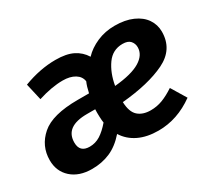

<svg xmlns="http://www.w3.org/2000/svg" viewBox="-112 -743 1054 956"><g transform="rotate(-30 414.5 -265.0)"><path d="M447 -472Q478 -505 525 -525.5Q572 -546 627 -546Q687 -546 730 -527Q773 -508 795 -475.5Q817 -443 817 -403Q817 -302 722.5 -256Q628 -210 473 -196Q475 -139 501.5 -115Q528 -91 574 -91Q609 -91 641 -103Q673 -115 711 -140L763 -54Q666 16 557 16Q491 16 443.5 -7Q396 -30 369 -73Q327 -25 279.5 -4.5Q232 16 175 16Q101 16 57 -23.5Q13 -63 13 -127Q13 -209 75.5 -263.5Q138 -318 284 -318H349Q357 -355 367 -377Q363 -406 336 -422.5Q309 -439 267 -439Q204 -439 125 -414L103 -510Q198 -546 287 -546Q349 -546 387 -527Q425 -508 447 -472ZM480 -285Q579 -294 626.5 -323Q674 -352 674 -396Q674 -417 660.5 -432.5Q647 -448 616 -448Q559 -448 525.5 -401Q492 -354 480 -285ZM289 -234Q163 -234 163 -142Q163 -86 220 -86Q253 -86 281 -103.5Q309 -121 339 -156Q337 -167 336 -191Q335 -215 336 -234Z"/></g></svg>

Font: Fira Sans SemiBold
Style: Italic
Weight: 600
Italic angle: -8°
Designer: bBox Type GmbH & Carrois Corporate GbR & Edenspiekermann AG
Foundry: bBox Type GmbH & Carrois Corporate GbR & Edenspiekermann AG
Version: Version 4.301